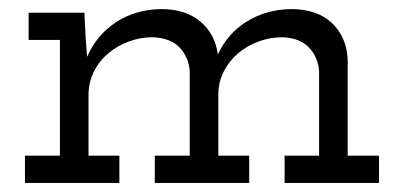

<svg xmlns="http://www.w3.org/2000/svg" viewBox="-20 -403 890 423"><path d="M243 0H35V-60H112V-315H43V-375H166L167 -353Q168 -332 169 -315.5Q170 -299 172 -278Q193 -326 235.5 -354Q278 -382 335 -383Q389 -383 421.5 -355.5Q454 -328 460 -283Q481 -329 523.5 -355.5Q566 -382 621 -383Q679 -383 711.5 -352Q744 -321 746 -271V-60H815V0H607V-60H683V-246Q681 -276 661.5 -297.5Q642 -319 603 -321Q575 -321 549.5 -311.5Q524 -302 504.5 -285.5Q485 -269 473 -245.5Q461 -222 461 -195V-60H529V0H321V-60H398V-246Q396 -276 376.5 -297.5Q357 -319 317 -321Q289 -321 263.5 -311.5Q238 -302 218 -285Q198 -268 186.5 -244.5Q175 -221 175 -193V-60H243Z"/></svg>

Font: Josefin Slab SemiBold
Style: Regular
Weight: 600
Designer: Santiago Orozco
Foundry: Typemade
Version: Version 2.000